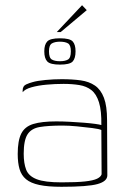

<svg xmlns="http://www.w3.org/2000/svg" viewBox="-20 -709 493 737"><path d="M216 8Q164 8 131 1Q98 -6 80 -21Q62 -36 55 -60Q48 -84 48 -118Q48 -169 61.5 -196Q75 -223 107.5 -233Q140 -243 196 -243Q221 -243 248.5 -241.5Q276 -240 301.5 -238Q327 -236 345 -233.5Q363 -231 369 -229Q370 -284 360 -316Q350 -348 331 -363Q312 -378 284.5 -382.5Q257 -387 224 -387Q191 -387 158.5 -384Q126 -381 101 -374Q76 -367 67 -355V-362Q67 -379 80.5 -385Q94 -391 106 -394Q123 -399 154.5 -402Q186 -405 217 -405Q258 -405 290 -400.5Q322 -396 344.5 -380.5Q367 -365 379 -333.5Q391 -302 391 -247L392 -36Q392 -13 354.5 -2.5Q317 8 216 8ZM216 -9Q274 -9 306 -12.5Q338 -16 352.5 -23Q367 -30 370 -40L369 -210Q361 -214 334 -217.5Q307 -221 275.5 -224Q244 -227 220 -227Q166 -227 133 -221.5Q100 -216 85.5 -193Q71 -170 71 -119Q71 -82 80.5 -57.5Q90 -33 121 -21Q152 -9 216 -9ZM210 -461Q173 -461 161.5 -473Q150 -485 150 -512Q150 -538 161.5 -550Q173 -562 210 -562Q248 -562 259 -550Q270 -538 270 -512Q270 -485 259 -473Q248 -461 210 -461ZM210 -474Q230 -474 241 -480.5Q252 -487 252 -512Q252 -536 241 -542.5Q230 -549 210 -549Q191 -549 179.5 -542.5Q168 -536 168 -512Q168 -487 179 -480.5Q190 -474 210 -474ZM198 -586 295 -689 313 -670 213 -586Z"/></svg>

Font: Genos Thin Thin
Style: Regular
Weight: 250
Version: Version 1.010